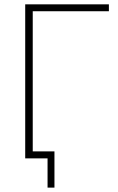

<svg xmlns="http://www.w3.org/2000/svg" viewBox="-20 -730 543 885"><path d="M481.9 -678.2H130.9V-32.2H231V134.8H199.2V0H96.2V-710H481.9Z"/></svg>

Font: Rawline ExtraLight
Style: Regular
Weight: 275
Designer: Matt McInerney, Pablo Impallari, Rodrigo Fuenzalida
Foundry: Matt McInerney, Pablo Impallari, Rodrigo Fuenzalida
Version: Version 4.020;PS 004.020;hotconv 1.0.88;makeotf.lib2.5.64775